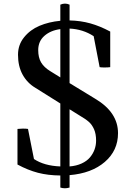

<svg xmlns="http://www.w3.org/2000/svg" viewBox="-20 -926 701 1035"><path d="M305.2 85V20Q238.8 19.5 184.6 5.4Q130.4 -8.8 74.2 -39.1V-231Q84.5 -232.4 102.5 -232.7Q120.6 -232.9 130.9 -231L163.1 -68.8Q217.8 -32.2 305.2 -28.8V-368.2L169.9 -453.1Q126.5 -479 101.8 -523.9Q77.1 -568.8 77.1 -630.9Q77.1 -684.6 109.9 -725.1Q142.6 -765.6 192.9 -786.9Q243.2 -808.1 305.2 -814V-900.9Q330.6 -912.1 355 -900.9V-815.9Q415 -814.5 466.8 -800Q518.6 -785.6 574.2 -755.9V-564Q564 -562.5 545.7 -562.3Q527.3 -562 517.1 -564L484.9 -731Q427.2 -768.6 355 -772V-478L494.1 -393.1Q616.2 -320.3 616.2 -208Q616.2 -114.3 544.9 -53Q473.6 8.3 355 18.1V85Q329.1 92.8 305.2 85ZM409.2 -303.2 355 -336.9V-28.8Q391.6 -31.7 419.9 -44.7Q448.2 -57.6 464.8 -77.4Q481.4 -97.2 489.7 -120.1Q498 -143.1 498 -168Q498 -204.1 487.1 -229Q476.1 -253.9 459 -269Q441.9 -284.2 409.2 -303.2ZM186 -655.8Q186 -616.2 201.4 -589.8Q216.8 -563.5 250 -543L305.2 -508.8V-769Q252.9 -762.2 219.5 -732.9Q186 -703.6 186 -655.8Z"/></svg>

Font: Adamina
Style: Regular
Weight: 400
Designer: Cyreal (www.cyreal.org)
Foundry: Cyreal (www.cyreal.org)
Version: Version 1.010